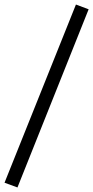

<svg xmlns="http://www.w3.org/2000/svg" viewBox="-41 -768 411 847"><path d="M36 59 -21 38 294 -748 350 -727Z"/></svg>

Font: Nunito Sans 10pt Expanded Light
Style: Regular
Weight: 300
Width: 7
Designer: Vernon Adams
Foundry: Vernon Adams
Version: Version 3.101;gftools[0.9.27]